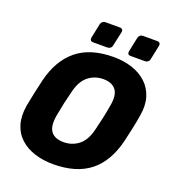

<svg xmlns="http://www.w3.org/2000/svg" viewBox="-158 -1007 1027 1138"><g transform="rotate(20 356.0 -438.5)"><path d="M306 10Q243 10 189.5 -7Q136 -24 98.5 -58Q61 -92 45.5 -143Q30 -194 41 -262Q49 -305 58.5 -348.5Q68 -392 78 -435Q111 -570 197 -640Q283 -710 429 -710Q492 -710 545.5 -692.5Q599 -675 636.5 -640Q674 -605 689.5 -554Q705 -503 693 -435Q686 -392 676.5 -348.5Q667 -305 657 -262Q623 -125 537 -57.5Q451 10 306 10ZM320 -134Q374 -134 414.5 -166Q455 -198 472 -268Q483 -312 491.5 -351Q500 -390 507 -432Q520 -502 495 -534Q470 -566 416 -566Q362 -566 321.5 -534Q281 -502 264 -432Q253 -390 244.5 -351Q236 -312 228 -268Q216 -198 240 -166Q264 -134 320 -134ZM518 -750Q508 -750 503.5 -756Q499 -762 501 -773L520 -864Q522 -874 529.5 -880.5Q537 -887 548 -887H639Q649 -887 654 -880.5Q659 -874 657 -864L638 -773Q636 -762 628 -756Q620 -750 610 -750ZM282 -750Q272 -750 267 -756Q262 -762 264 -773L283 -864Q285 -874 293 -880.5Q301 -887 311 -887H403Q413 -887 418 -880.5Q423 -874 421 -864L401 -773Q399 -762 391 -756Q383 -750 373 -750Z"/></g></svg>

Font: Rubik
Style: Bold Italic
Weight: 700
Italic angle: -12°
Designer: Hubert and Fischer
Foundry: Hubert and Fischer
Version: Version 2.300;gftools[0.9.30]